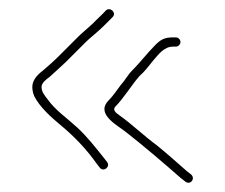

<svg xmlns="http://www.w3.org/2000/svg" viewBox="-20 -415 487 416"><path d="M361 -334H355C336 -334 328.2 -329.2 316 -317C299.3 -300.3 284.1 -280.1 268 -264C255.2 -251.2 253.5 -243.9 241 -230C232 -217.6 223.7 -205.7 214 -196C187.1 -166.4 237.3 -142.1 254 -128C294 -96.6 334.2 -62.1 372 -29L381 -22C391.9 -12.5 404.4 -27.9 394 -37L385 -44C365.8 -60.8 340.7 -83.4 320 -100C293.3 -119.4 266.2 -145.6 239 -165C231.4 -170.3 224.2 -175.8 229 -183C248.2 -202.2 264.3 -229.8 282 -250C295.1 -261.7 300.3 -269.7 312 -284C322.8 -296 334.8 -314 355 -314H361C366.3 -314 371 -318.7 371 -324C371 -329.3 366.3 -334 361 -334ZM209 -392C202.7 -384.7 196 -379 189 -372C181.5 -363.2 158.8 -344.8 151 -337L109 -295C96.5 -282.5 85.9 -273.2 74 -263C64 -255.5 50 -242.8 50 -227C50 -220.3 51.3 -213.7 54 -207C65.7 -183.6 89.7 -161.9 110 -145C139.1 -121.2 167.4 -91.8 189 -61L196 -52C204 -41.3 220 -53.3 212 -64L205 -73C186.4 -96.2 168.8 -119 146.5 -139.5C125.4 -158.9 99.4 -176.6 83 -200C76.5 -208.4 70 -215.8 70 -227C70 -235.5 81.6 -244.2 87 -248C99.3 -258.6 109.4 -268.6 123 -281L165 -323C169.7 -327.7 176 -333.3 184 -340C200.4 -353.7 210.1 -364.1 224 -378C233.4 -387.4 218.3 -401.3 209 -392Z"/></svg>

Font: HoneyBee
Style: UltLit
Weight: 100
Foundry: Cannot Into Space Fonts
Version: Version 0.89